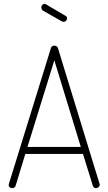

<svg xmlns="http://www.w3.org/2000/svg" viewBox="-20 -973 561 993"><path d="M43 0Q39 0 34.5 -2Q30 -4 27.5 -7.5Q25 -11 25 -16Q25 -20 26 -22L243 -723Q245 -731 250 -734Q255 -737 261 -737Q267 -737 272.5 -733.5Q278 -730 280 -723L495 -22Q496 -20 496 -17Q496 -13 493 -9Q490 -5 485.5 -2.5Q481 0 476 0Q471 0 466.5 -3Q462 -6 460 -13L409 -177H111L61 -13Q59 -6 54 -3Q49 0 43 0ZM122 -213H398L261 -661ZM308 -860Q306 -860 303.5 -861Q301 -862 299 -863L204 -917Q194 -923 194 -935Q194 -942 198.5 -947.5Q203 -953 210 -953Q213 -953 217 -951L319 -891Q327 -887 327 -878Q327 -871 321.5 -865.5Q316 -860 308 -860Z"/></svg>

Font: Dosis ExtraLight ExtraLight
Style: Regular
Weight: 250
Version: Version 3.001; ttfautohint (v1.8.2)